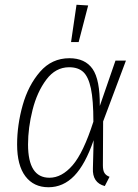

<svg xmlns="http://www.w3.org/2000/svg" viewBox="-20 -777 581 808"><path d="M400 -331 466 -522H510L414 -266L413 -81Q413 -59 420 -48.5Q427 -38 441 -33L421 6Q368 -8 371 -69L374 -187Q339 -85 292.5 -37Q246 11 184 11Q122 11 87 -35Q52 -81 52 -169Q52 -251 75.5 -334.5Q99 -418 148.5 -475Q198 -532 272 -532Q338 -532 369.5 -487Q401 -442 400 -331ZM98 -169Q98 -29 188 -29Q240 -29 285.5 -81.5Q331 -134 373 -265Q373 -356 362.5 -405Q352 -454 330.5 -474Q309 -494 271 -494Q214 -494 175 -442Q136 -390 117 -314.5Q98 -239 98 -169ZM302 -757 351 -754 311 -600H279Z"/></svg>

Font: Fira Sans Condensed ExtraLight
Style: Italic
Weight: 275
Width: 3
Italic angle: -8°
Designer: Carrois Corporate & Edenspiekermann AG
Foundry: Carrois Corporate GbR & Edenspiekermann AG
Version: Version 4.203